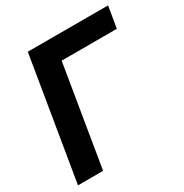

<svg xmlns="http://www.w3.org/2000/svg" viewBox="-168 -860 950 992"><g transform="rotate(-30 306.5 -364.0)"><path d="M613.3 -727.5 591.8 -600.1H262.7L163.6 0H13.7L134.3 -727.5Z"/></g></svg>

Font: Inter 28pt
Style: Bold Italic
Weight: 700
Italic angle: -9.3988°
Designer: Rasmus Andersson
Foundry: rsms
Version: Version 4.001;git-66647c0bb